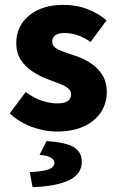

<svg xmlns="http://www.w3.org/2000/svg" viewBox="-20 -530 487 791"><path d="M212 12Q163 12 110.5 -7.5Q58 -27 20 -63L86 -151Q121 -125 154 -114.5Q187 -104 215 -104Q246 -104 259.5 -114Q273 -124 273 -141Q273 -156 260 -166.5Q247 -177 226 -185Q205 -193 178 -203Q143 -216 113 -236Q83 -256 65 -284.5Q47 -313 47 -352Q47 -423 100.5 -466.5Q154 -510 241 -510Q296 -510 341.5 -492Q387 -474 419 -446L353 -357Q325 -377 298 -385.5Q271 -394 246 -394Q220 -394 207.5 -384.5Q195 -375 195 -359Q195 -346 204 -337Q213 -328 233 -320Q253 -312 285 -302Q323 -290 353.5 -270Q384 -250 402 -220.5Q420 -191 420 -151Q420 -105 396 -68Q372 -31 326 -9.5Q280 12 212 12ZM114 241 103 179Q161 176 182.5 167Q204 158 204 141Q204 128 190 119.5Q176 111 143 108L172 51Q255 57 286 77.5Q317 98 317 136Q317 188 263.5 213Q210 238 114 241Z"/></svg>

Font: Mada ExtraBold
Style: Regular
Weight: 800
Designer: Khaled Hosny
Version: Version 1.5